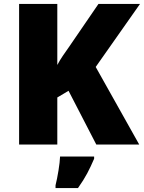

<svg xmlns="http://www.w3.org/2000/svg" viewBox="-20 -734 731 975"><path d="M687 0H469L328 -273L271 -239V0H77V-714H271V-404Q283 -427 299 -450.5Q315 -474 330 -495L480 -714H691L466 -394ZM458 72Q441 112 423 146Q405 180 376 221H262V207Q270 175 277 132Q284 89 285 61H458Z"/></svg>

Font: Noto Sans Telugu Black
Style: Regular
Weight: 900
Designer: Jelle Bosma - Monotype Design Team
Foundry: Monotype Imaging Inc.
Version: Version 2.005; ttfautohint (v1.8.4.7-5d5b)